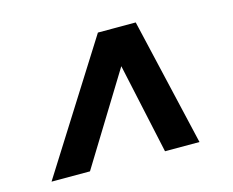

<svg xmlns="http://www.w3.org/2000/svg" viewBox="-68 -654 737 608"><g transform="rotate(-15 300.0 -350.0)"><path d="M404 -141 340 -437 158 -141H32L296 -559H420L517 -141Z"/></g></svg>

Font: Montserrat Alternates
Style: Bold Italic
Weight: 700
Italic angle: -11.3°
Designer: Julieta Ulanovsky
Foundry: Julieta Ulanovsky
Version: Version 7.200